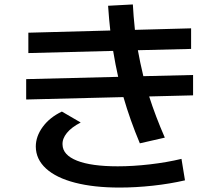

<svg xmlns="http://www.w3.org/2000/svg" viewBox="-20 -804 978 856"><path d="M139.6 -150.4Q139.6 -196.3 170.7 -238.5Q201.7 -280.8 255.9 -306.6L339.8 -257.8Q298.8 -236.8 278.1 -211.2Q257.3 -185.5 258.8 -159.2Q259.8 -112.8 323.5 -87.6Q387.2 -62.5 504.9 -62.5Q572.8 -62.5 648.7 -71.3Q724.6 -80.1 789.1 -95.7L804.7 0Q737.3 15.6 661.1 23.9Q585 32.2 512.7 32.2Q398.4 32.2 314.5 10.5Q230.5 -11.2 185.3 -52.5Q140.1 -93.8 139.6 -150.4ZM96.7 -451.2 506.8 -461.4Q494.6 -515.1 484.4 -577.1L106.4 -567.4V-658.2L471.7 -668Q466.3 -713.9 461.9 -778.3L572.3 -784.2Q574.7 -735.8 581.5 -670.9L832 -677.7V-585.9L594.7 -580.1Q604.5 -524.9 619.1 -464.4L840.8 -469.7V-378.9L645 -374Q672.9 -286.6 714.8 -190.4L603.5 -165Q560.1 -268.1 530.3 -371.1L96.7 -360.4Z"/></svg>

Font: Pretendard SemiBold
Style: Regular
Weight: 600
Designer: Base glyphs from Inter by Rasmus Andersson; Hangeul glyphs from Noto Sans CJK(Source Han Sans) by Jang Soo-young and Kan
Foundry: Kil Hyung-jin
Version: Version 1.309